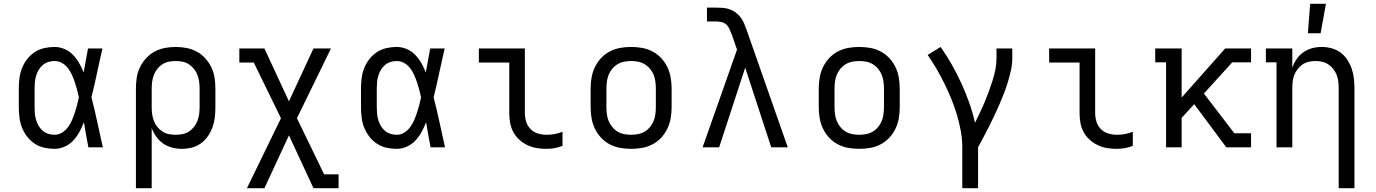

<svg xmlns="http://www.w3.org/2000/svg" viewBox="-20 -775 7240 1010"><path d="M267 8Q240 8 213 2Q186 -4 163 -19Q140 -34 123 -56Q106 -78 96 -103Q86 -128 82.5 -155.5Q79 -183 79 -210V-310Q79 -337 82.5 -364.5Q86 -392 96 -417Q106 -442 123 -464Q140 -486 163 -501Q186 -516 213 -522Q240 -528 267 -528Q294 -528 319.5 -517Q345 -506 364 -486.5Q383 -467 396.5 -443Q410 -419 420 -394Q426 -426 431.5 -457.5Q437 -489 443 -520H519Q504 -456 490.5 -391.5Q477 -327 461 -263Q478 -198 492 -132Q506 -66 521 0H445Q439 -32 433 -64.5Q427 -97 422 -129L421 -131Q411 -105 397.5 -80.5Q384 -56 365.5 -36Q347 -16 321 -4Q295 8 267 8ZM267 -66Q288 -66 306.5 -77.5Q325 -89 337.5 -106Q350 -123 358.5 -142.5Q367 -162 373.5 -182Q380 -202 385.5 -222.5Q391 -243 395 -263Q391 -283 385.5 -303Q380 -323 373.5 -342.5Q367 -362 358.5 -381Q350 -400 337.5 -416.5Q325 -433 306.5 -443.5Q288 -454 267 -454Q250 -454 234 -449Q218 -444 205 -433Q192 -422 183.5 -407.5Q175 -393 170 -376.5Q165 -360 163.5 -343.5Q162 -327 162 -310V-210Q162 -193 163.5 -176.5Q165 -160 170 -143.5Q175 -127 183.5 -112.5Q192 -98 205 -87Q218 -76 234 -71Q250 -66 267 -66Z M695 215V-310Q695 -339 699.5 -367.5Q704 -396 716.5 -421.5Q729 -447 748.5 -468.5Q768 -490 793 -503.5Q818 -517 846.5 -522.5Q875 -528 904 -528Q933 -528 961.5 -522.5Q990 -517 1015 -503.5Q1040 -490 1059.5 -468.5Q1079 -447 1091.5 -421.5Q1104 -396 1108.5 -367.5Q1113 -339 1113 -310V-210Q1113 -184 1110 -157.5Q1107 -131 1098 -106Q1089 -81 1073.5 -58.5Q1058 -36 1036.5 -20.5Q1015 -5 989 1.5Q963 8 937 8Q911 8 885.5 1.5Q860 -5 839 -19.5Q818 -34 802.5 -55.5Q787 -77 778 -101V215ZM904 -66Q922 -66 940 -69.5Q958 -73 973.5 -83Q989 -93 1000.5 -107.5Q1012 -122 1018.5 -139Q1025 -156 1027.5 -174Q1030 -192 1030 -210V-310Q1030 -328 1027.5 -346Q1025 -364 1018.5 -381Q1012 -398 1000.5 -412.5Q989 -427 973.5 -437Q958 -447 940 -450.5Q922 -454 904 -454Q886 -454 868 -450.5Q850 -447 834.5 -437Q819 -427 807.5 -412.5Q796 -398 789.5 -381Q783 -364 780.5 -346Q778 -328 778 -310V-210Q778 -192 780.5 -174Q783 -156 789.5 -139Q796 -122 807.5 -107.5Q819 -93 834.5 -83Q850 -73 868 -69.5Q886 -66 904 -66Z M1279 215 1458 -153 1315 -446H1239V-520H1371L1500 -242L1629 -520H1721L1542 -153L1685 142H1761V215H1629L1500 -63L1371 215Z M2067 8Q2040 8 2013 2Q1986 -4 1963 -19Q1940 -34 1923 -56Q1906 -78 1896 -103Q1886 -128 1882.5 -155.5Q1879 -183 1879 -210V-310Q1879 -337 1882.5 -364.5Q1886 -392 1896 -417Q1906 -442 1923 -464Q1940 -486 1963 -501Q1986 -516 2013 -522Q2040 -528 2067 -528Q2094 -528 2119.5 -517Q2145 -506 2164 -486.5Q2183 -467 2196.5 -443Q2210 -419 2220 -394Q2226 -426 2231.5 -457.5Q2237 -489 2243 -520H2319Q2304 -456 2290.5 -391.5Q2277 -327 2261 -263Q2278 -198 2292 -132Q2306 -66 2321 0H2245Q2239 -32 2233 -64.5Q2227 -97 2222 -129L2221 -131Q2211 -105 2197.5 -80.5Q2184 -56 2165.5 -36Q2147 -16 2121 -4Q2095 8 2067 8ZM2067 -66Q2088 -66 2106.5 -77.5Q2125 -89 2137.5 -106Q2150 -123 2158.5 -142.5Q2167 -162 2173.5 -182Q2180 -202 2185.5 -222.5Q2191 -243 2195 -263Q2191 -283 2185.5 -303Q2180 -323 2173.5 -342.5Q2167 -362 2158.5 -381Q2150 -400 2137.5 -416.5Q2125 -433 2106.5 -443.5Q2088 -454 2067 -454Q2050 -454 2034 -449Q2018 -444 2005 -433Q1992 -422 1983.5 -407.5Q1975 -393 1970 -376.5Q1965 -360 1963.5 -343.5Q1962 -327 1962 -310V-210Q1962 -193 1963.5 -176.5Q1965 -160 1970 -143.5Q1975 -127 1983.5 -112.5Q1992 -98 2005 -87Q2018 -76 2034 -71Q2050 -66 2067 -66Z M2856 8Q2830 8 2804.5 4Q2779 0 2755.5 -11Q2732 -22 2712.5 -39.5Q2693 -57 2680.5 -80Q2668 -103 2663.5 -128.5Q2659 -154 2659 -180V-446H2499V-520H2741V-180Q2741 -157 2748 -134.5Q2755 -112 2771.5 -95.5Q2788 -79 2810.5 -72.5Q2833 -66 2856 -66Q2878 -66 2899 -70Q2920 -74 2939 -82V-8Q2920 0 2899 4Q2878 8 2856 8Z M3300 8Q3271 8 3242.5 3Q3214 -2 3188 -15.5Q3162 -29 3142 -50.5Q3122 -72 3109.5 -98Q3097 -124 3092 -152.5Q3087 -181 3087 -210V-310Q3087 -339 3092 -367.5Q3097 -396 3109.5 -422Q3122 -448 3142 -469.5Q3162 -491 3188 -504.5Q3214 -518 3242.5 -523Q3271 -528 3300 -528Q3329 -528 3357.5 -523Q3386 -518 3412 -504.5Q3438 -491 3458 -469.5Q3478 -448 3490.5 -422Q3503 -396 3508 -367.5Q3513 -339 3513 -310V-210Q3513 -181 3508 -152.5Q3503 -124 3490.5 -98Q3478 -72 3458 -50.5Q3438 -29 3412 -15.5Q3386 -2 3357.5 3Q3329 8 3300 8ZM3300 -66Q3318 -66 3336.5 -69.5Q3355 -73 3371 -82.5Q3387 -92 3399 -106.5Q3411 -121 3418 -138Q3425 -155 3427.5 -173.5Q3430 -192 3430 -210V-310Q3430 -328 3427.5 -346.5Q3425 -365 3418 -382Q3411 -399 3399 -413.5Q3387 -428 3371 -437.5Q3355 -447 3336.5 -450.5Q3318 -454 3300 -454Q3282 -454 3263.5 -450.5Q3245 -447 3229 -437.5Q3213 -428 3201 -413.5Q3189 -399 3182 -382Q3175 -365 3172.5 -346.5Q3170 -328 3170 -310V-210Q3170 -192 3172.5 -173.5Q3175 -155 3182 -138Q3189 -121 3201 -106.5Q3213 -92 3229 -82.5Q3245 -73 3263.5 -69.5Q3282 -66 3300 -66Z M3676 0 3857 -514 3829 -595H3828V-596Q3823 -609 3817.5 -622Q3812 -635 3801.5 -645Q3791 -655 3777 -658.5Q3763 -662 3748 -662H3699V-735H3748Q3766 -735 3784 -733.5Q3802 -732 3819 -726Q3836 -720 3850.5 -709Q3865 -698 3876 -683.5Q3887 -669 3894 -652.5Q3901 -636 3907 -619L4124 0H4037L3900 -419L3763 0Z M4500 8Q4471 8 4442.5 3Q4414 -2 4388 -15.5Q4362 -29 4342 -50.5Q4322 -72 4309.5 -98Q4297 -124 4292 -152.5Q4287 -181 4287 -210V-310Q4287 -339 4292 -367.5Q4297 -396 4309.5 -422Q4322 -448 4342 -469.5Q4362 -491 4388 -504.5Q4414 -518 4442.5 -523Q4471 -528 4500 -528Q4529 -528 4557.5 -523Q4586 -518 4612 -504.5Q4638 -491 4658 -469.5Q4678 -448 4690.5 -422Q4703 -396 4708 -367.5Q4713 -339 4713 -310V-210Q4713 -181 4708 -152.5Q4703 -124 4690.5 -98Q4678 -72 4658 -50.5Q4638 -29 4612 -15.5Q4586 -2 4557.5 3Q4529 8 4500 8ZM4500 -66Q4518 -66 4536.5 -69.5Q4555 -73 4571 -82.5Q4587 -92 4599 -106.5Q4611 -121 4618 -138Q4625 -155 4627.5 -173.5Q4630 -192 4630 -210V-310Q4630 -328 4627.5 -346.5Q4625 -365 4618 -382Q4611 -399 4599 -413.5Q4587 -428 4571 -437.5Q4555 -447 4536.5 -450.5Q4518 -454 4500 -454Q4482 -454 4463.5 -450.5Q4445 -447 4429 -437.5Q4413 -428 4401 -413.5Q4389 -399 4382 -382Q4375 -365 4372.5 -346.5Q4370 -328 4370 -310V-210Q4370 -192 4372.5 -173.5Q4375 -155 4382 -138Q4389 -121 4401 -106.5Q4413 -92 4429 -82.5Q4445 -73 4463.5 -69.5Q4482 -66 4500 -66Z M5042 215V0Q5042 -44 5034 -87Q5026 -130 5013.5 -172Q5001 -214 4984.5 -254.5Q4968 -295 4948.5 -334.5Q4929 -374 4907 -412Q4885 -450 4860 -486L4928 -528Q4960 -483 4987 -435Q5014 -387 5037 -337Q5060 -287 5078.5 -234.5Q5097 -182 5109 -129Q5122 -156 5135 -183Q5148 -210 5159.5 -237.5Q5171 -265 5181.5 -293.5Q5192 -322 5201 -350.5Q5210 -379 5216 -408.5Q5222 -438 5222 -468V-520H5305V-468Q5305 -436 5298 -405Q5291 -374 5282 -344Q5273 -314 5261.5 -284.5Q5250 -255 5237.5 -226Q5225 -197 5211.5 -168.5Q5198 -140 5184 -112Q5170 -84 5155 -56Q5140 -28 5125 0V215Z M5856 8Q5830 8 5804.5 4Q5779 0 5755.5 -11Q5732 -22 5712.5 -39.5Q5693 -57 5680.5 -80Q5668 -103 5663.5 -128.5Q5659 -154 5659 -180V-446H5499V-520H5741V-180Q5741 -157 5748 -134.5Q5755 -112 5771.5 -95.5Q5788 -79 5810.5 -72.5Q5833 -66 5856 -66Q5878 -66 5899 -70Q5920 -74 5939 -82V-8Q5920 0 5899 4Q5878 8 5856 8Z M6114 0V-447H6057V-520H6196V-262L6425 -520H6561V-447H6462L6313 -283L6473 -74H6561V0H6431L6262 -227L6196 -155V0Z M7022 215V-310Q7022 -328 7020 -346Q7018 -364 7011.5 -380.5Q7005 -397 6994 -411.5Q6983 -426 6968 -436Q6953 -446 6935.5 -450Q6918 -454 6900 -454Q6882 -454 6864.5 -450Q6847 -446 6832 -436Q6817 -426 6806 -411.5Q6795 -397 6788.5 -380.5Q6782 -364 6780 -346Q6778 -328 6778 -310V0H6695V-447H6639V-520H6778V-420Q6787 -444 6801.5 -465Q6816 -486 6837 -500.5Q6858 -515 6882.5 -521.5Q6907 -528 6933 -528Q6959 -528 6985 -521Q7011 -514 7032 -498.5Q7053 -483 7067.5 -460.5Q7082 -438 7090.5 -413.5Q7099 -389 7102 -362.5Q7105 -336 7105 -310V215ZM6860 -600 6872 -755H6955L6927 -600Z"/></svg>

Font: Iosevka HT Extended
Style: Regular
Weight: 400
Width: 7
Monospace: yes
Designer: Belleve Invis
Foundry: Belleve Invis
Version: Version 32.3.0; ttfautohint (v1.8.4)